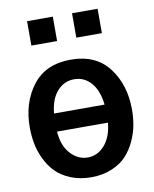

<svg xmlns="http://www.w3.org/2000/svg" viewBox="-90 -876 771 961"><g transform="rotate(-10 295.0 -395.5)"><path d="M114.3 -683.6V-807.6H245.1V-683.6ZM342.8 -683.6V-807.6H472.7V-683.6ZM35.2 -281.2Q35.2 -407.2 101.6 -493.7Q168 -580.1 295.9 -580.1Q422.9 -580.1 488.8 -493.7Q554.7 -407.2 554.7 -281.2Q554.7 -242.2 547.9 -203.1Q541 -164.1 522.5 -123.5Q503.9 -83 475.6 -52.2Q447.3 -21.5 400.9 -2Q354.5 17.6 295.9 17.6Q238.3 17.6 191.9 -1.5Q145.5 -20.5 116.7 -50.3Q87.9 -80.1 68.8 -120.1Q49.8 -160.2 42.5 -200.2Q35.2 -240.2 35.2 -281.2ZM424.8 -237.3H166Q170.9 -165 208.5 -124Q246.1 -83 295.9 -83Q345.7 -83 381.8 -124Q418 -165 424.8 -237.3ZM167 -329.1H423.8Q416 -401.4 381.3 -440.9Q346.7 -480.5 295.9 -480.5Q244.1 -480.5 209 -440.9Q173.8 -401.4 167 -329.1Z"/></g></svg>

Font: Gothic A1
Style: Bold
Weight: 700
Version: Version 2.50